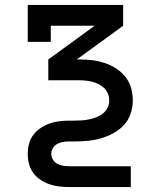

<svg xmlns="http://www.w3.org/2000/svg" viewBox="-20 -540 640 775"><path d="M258 215Q238 215 218 212.5Q198 210 179 203.5Q160 197 143 185.5Q126 174 114 157.5Q102 141 97 121Q92 101 92 81Q92 61 97 41Q102 21 114 5Q126 -11 143 -22.5Q160 -34 179 -41Q198 -48 218 -50.5Q238 -53 258 -53H279Q294 -53 309.5 -54Q325 -55 339.5 -58Q354 -61 368.5 -66.5Q383 -72 395 -81.5Q407 -91 414 -105Q421 -119 421 -134Q421 -148 416 -161Q411 -174 401.5 -183.5Q392 -193 379.5 -199.5Q367 -206 354 -209.5Q341 -213 327.5 -214.5Q314 -216 300 -216H175V-300L362 -436H185V-371H92V-520H477V-436L290 -300H300Q326 -300 351.5 -297Q377 -294 401.5 -286Q426 -278 448 -264Q470 -250 486 -230Q502 -210 509 -185Q516 -160 516 -134Q516 -107 507 -80.5Q498 -54 479.5 -34.5Q461 -15 437 -2Q413 11 387 18.5Q361 26 333.5 28.5Q306 31 279 31H258Q246 31 234 33Q222 35 211 41Q200 47 193.5 58Q187 69 187 81Q187 93 193.5 104Q200 115 211 121Q222 127 234 129Q246 131 258 131H508V215Z"/></svg>

Font: Iosevka Etoile Medium
Style: Regular
Weight: 500
Designer: Belleve Invis
Foundry: Belleve Invis
Version: Version 22.1.2; ttfautohint (v1.8.4)